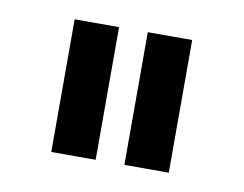

<svg xmlns="http://www.w3.org/2000/svg" viewBox="-42 -737 460 362"><g transform="rotate(10 187.5 -556.0)"><path d="M75 -429V-683H160V-429ZM215 -429V-683H300V-429Z"/></g></svg>

Font: RopaSansRegular
Style: Regular
Weight: 400
Designer: Botio Nikoltchev
Foundry: Botjo Nikoltchev
Version: Version 1.002